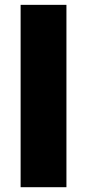

<svg xmlns="http://www.w3.org/2000/svg" viewBox="-20 -780 363 800"><path d="M65.9 -759.8H256.8V0H65.9Z"/></svg>

Font: Nokora Black
Style: Regular
Weight: 900
Designer: Danh Hong
Version: Version 8.000; ttfautohint (v1.8.3)